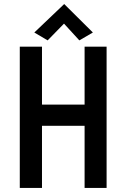

<svg xmlns="http://www.w3.org/2000/svg" viewBox="-20 -931 628 951"><path d="M508 0V-700H399V-413H188V-700H78V0H188V-308H399V0ZM440 -770 298 -911 150 -770 216 -731 297 -814 373 -731Z"/></svg>

Font: Advent Pro
Style: Bold
Weight: 700
Designer: Andreas Kalpakidis
Foundry: Andreas Kalpakidis
Version: Version 2.002 2008